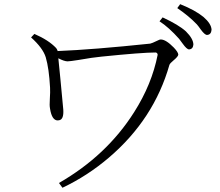

<svg xmlns="http://www.w3.org/2000/svg" viewBox="-20 -842 1040 908"><path d="M127 -665 142.6 -681.6Q210 -652.3 245.1 -615.2Q249 -611.3 252.9 -600.6Q420.9 -607.4 690.4 -635.7Q697.3 -636.7 725.6 -650.4Q734.4 -655.3 740.2 -655.3Q764.6 -655.3 801.8 -617.2Q822.3 -595.7 823.2 -584Q823.2 -575.2 799.8 -555.7Q784.2 -543 781.2 -535.2Q708 -278.3 495.1 -96.7Q394.5 -10.7 275.4 45.9L258.8 23.4Q484.4 -106.4 614.3 -311.5Q698.2 -443.4 725.6 -583Q724.6 -592.8 715.8 -593.8Q652.3 -593.8 460 -574.2Q418 -570.3 352.5 -558.6Q309.6 -551.8 298.8 -551.8Q282.2 -552.7 255.9 -566.4Q257.8 -543.9 265.6 -468.8Q277.3 -349.6 279.3 -323.2Q282.2 -277.3 259.8 -273.4Q255.9 -272.5 252.9 -272.5Q225.6 -272.5 216.8 -327.1Q214.8 -337.9 214.8 -346.7Q214.8 -357.4 215.8 -376Q217.8 -406.2 216.8 -426.8Q211.9 -518.6 196.3 -571.3Q182.6 -615.2 127 -665ZM734.4 -741.2 749 -759.8Q825.2 -724.6 859.4 -693.4Q894.5 -658.2 894.5 -630.9Q892.6 -609.4 874 -608.4Q863.3 -608.4 843.8 -635.7Q833 -650.4 827.1 -658.2Q778.3 -712.9 734.4 -741.2ZM818.4 -803.7 832 -822.3Q903.3 -793.9 942.4 -761.7Q979.5 -729.5 980.5 -701.2Q978.5 -677.7 959 -676.8Q948.2 -676.8 929.7 -702.1Q918 -718.8 911.1 -726.6Q874 -765.6 818.4 -803.7Z"/></svg>

Font: GenYoMin JP Light
Style: Regular
Weight: 300
Version: Version 1.001;PS 1;hotconv 16.6.51;makeotf.lib2.5.65220 DEVE